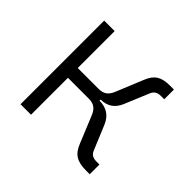

<svg xmlns="http://www.w3.org/2000/svg" viewBox="-127 -679 840 840"><g transform="rotate(45 293.0 -259.0)"><path d="M85 0H149.9V-228.5H278.8C311 -228.5 328.1 -214.8 339.8 -185.5L391.6 -59.6C410.6 -13.2 439 2.4 492.2 2.4H515.6V-57.6H498C475.6 -57.6 462.4 -64.9 454.6 -84L407.7 -196.8C391.1 -235.8 361.8 -255.4 318.8 -255.4H318.4V-262.2C360.4 -262.7 388.2 -282.2 404.3 -320.8L451.2 -433.6C459.5 -452.6 472.7 -460 494.6 -460H514.2V-520H490.7C437 -520 410.6 -504.4 391.6 -458L339.8 -332C328.1 -302.7 311 -289.1 278.8 -289.1H149.9V-517.6H85Z"/></g></svg>

Font: Cascadia Mono NF Light
Style: Regular
Weight: 300
Monospace: yes
Designer: Aaron Bell
Foundry: Saja Typeworks
Version: Version 2404.023